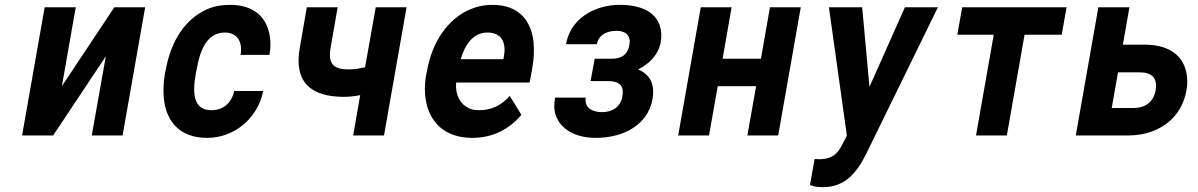

<svg xmlns="http://www.w3.org/2000/svg" viewBox="-20 -558 4935 791"><path d="M451 -528 235 -203 292 -528H164L71 0H199L416 -326L358 0H485L578 -528Z M787 -257 790 -271C804 -353 833 -424 907 -424C956 -424 981 -386 971 -332H1090C1096 -363 1095 -392 1090 -418C1075 -491 1022 -538 929 -538C892 -538 859 -532 829 -518C745 -479 685 -393 663 -271L660 -257C653 -220 652 -184 655 -152C665 -57 721 10 833 10C892 10 944 -12 982 -44C1018 -74 1053 -122 1064 -183H945C934 -133 899 -104 851 -104C776 -104 772 -174 787 -257Z M1417 -272C1356 -272 1330 -293 1342 -361L1371 -528H1244L1215 -361C1189 -216 1265 -159 1397 -159C1420 -159 1443 -162 1464 -166L1435 0H1562L1655 -528H1528L1484 -281C1462 -276 1442 -272 1417 -272Z M2128 -85 2080 -163C2049 -127 2008 -104 1955 -104C1938 -104 1924 -106 1912 -112C1877 -128 1855 -165 1859 -218H2162L2173 -278C2180 -317 2181 -353 2178 -385C2168 -476 2115 -538 2009 -538C1975 -538 1943 -531 1913 -518C1827 -479 1761 -390 1739 -265L1735 -246C1729 -211 1729 -177 1734 -146C1750 -54 1812 10 1926 10C2014 10 2081 -29 2128 -85ZM2056 -326 2054 -314H1878C1895 -373 1929 -424 1988 -424C2043 -424 2067 -387 2056 -326Z M2544 -160C2536 -116 2501 -96 2460 -96C2421 -96 2386 -114 2393 -156H2267C2262 -127 2262 -103 2270 -82C2291 -24 2352 10 2435 10C2495 10 2550 -5 2590 -32C2626 -56 2658 -93 2668 -149C2680 -217 2653 -253 2609 -272C2650 -292 2692 -329 2702 -384C2706 -409 2705 -431 2699 -450C2680 -511 2618 -538 2532 -538C2506 -538 2480 -534 2456 -527C2391 -508 2327 -461 2312 -376H2439C2446 -415 2482 -431 2519 -431C2557 -431 2580 -413 2573 -373C2566 -332 2540 -316 2499 -316H2430L2413 -224H2483C2528 -224 2553 -209 2544 -160Z M3186 0 3279 -528H3152L3115 -316H2957L2994 -528H2867L2774 0H2901L2937 -203H3095L3059 0Z M3336 97 3317 204C3332 211 3350 213 3372 213C3462 213 3511 151 3547 79L3844 -528H3708L3562 -200L3532 -528H3395L3469 1L3448 41C3429 80 3402 98 3355 98C3349 98 3342 97 3336 97Z M4354 -415 4374 -528H3944L3924 -415H4074L4001 0H4128L4201 -415Z M4606 -374 4633 -528H4505L4412 0H4630C4662 0 4692 -5 4719 -14C4789 -38 4851 -91 4868 -186C4873 -214 4872 -239 4867 -262C4851 -334 4790 -374 4696 -374ZM4741 -186C4732 -136 4696 -113 4650 -113H4560L4586 -260H4676C4724 -260 4750 -237 4741 -186Z"/></svg>

Font: Asimov
Style: NarIt
Weight: 500
Designer: Google
Version: Version 2.000980; 2014